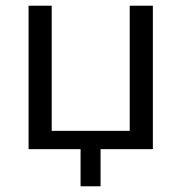

<svg xmlns="http://www.w3.org/2000/svg" viewBox="-20 -522 635 672"><path d="M262 130H332V0H515V-502H434V-64H161V-502H80V0H262Z"/></svg>

Font: Poppy and Pepper
Style: Regular
Weight: 400
Designer: Thy Ha
Foundry: Thy Ha
Version: Version 0.001;Glyphs 3.2 (3227)